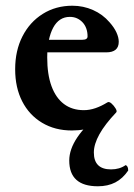

<svg xmlns="http://www.w3.org/2000/svg" viewBox="-20 -445 468 671"><path d="M231 11Q172 11 127 -16Q82 -43 57.5 -91Q33 -139 33 -203Q33 -268 58.5 -318Q84 -368 129.5 -396.5Q175 -425 233 -425Q271 -425 305 -410Q339 -395 363 -367Q379 -349 387 -331.5Q395 -314 395 -299Q395 -262 351 -262H110V-306H268Q286 -306 286 -318Q286 -333 281.5 -345.5Q277 -358 268.5 -367Q260 -376 249 -381Q238 -386 224 -386Q205 -386 190.5 -376.5Q176 -367 166 -348.5Q156 -330 150.5 -303.5Q145 -277 145 -244Q145 -185 160 -144Q175 -103 203.5 -81.5Q232 -60 273 -60Q293 -60 313.5 -67Q334 -74 355 -87Q361 -91 369.5 -83.5Q378 -76 384 -66Q390 -56 386 -52Q356 -21 317 -5Q278 11 231 11ZM322 206Q272 206 247 183.5Q222 161 222 116Q222 38 335 -52H386Q308 30 308 88Q308 147 368 147Q398 147 419 132Q428 135 428 151Q409 179 383 192.5Q357 206 322 206Z"/></svg>

Font: Junicode VF
Style: Regular
Weight: 400
Designer: Peter S. Baker
Version: Version 2.213